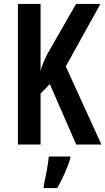

<svg xmlns="http://www.w3.org/2000/svg" viewBox="-20 -734 535 975"><path d="M495 0 314 -397 490 -714H366L219 -457C200 -418 190 -391 186 -374V-714H71V0H186V-259L233 -307L367 0ZM337 71V61H228C224 103 210 173 202 209V221H271C296 177 322 120 337 71Z"/></svg>

Font: Noto Sans Gujarati ExtraCondensed SemiBold
Style: Regular
Weight: 600
Width: 2
Designer: Jelle Bosma - Monotype Design Team, Universal Thirst
Foundry: Monotype Imaging Inc.
Version: Version 2.106